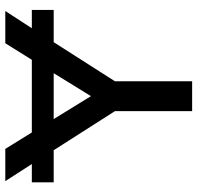

<svg xmlns="http://www.w3.org/2000/svg" viewBox="-30 -698 728 707"><g transform="rotate(-90 333.5 -344.0)"><path d="M388.2 -284.2V0H278.3V-284.2L134.3 -509.8H16.1V-590.3H83.5L20.5 -688H139.2L199.7 -590.3H467.3L528.3 -688H647L583.5 -590.3H650.9V-509.8H532.2ZM249 -509.8 333.5 -372.6 418 -509.8Z"/></g></svg>

Font: Arimo Medium
Style: Regular
Weight: 500
Designer: Steve Matteson
Foundry: Monotype Imaging Inc.
Version: Version 1.33